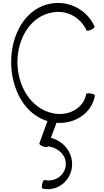

<svg xmlns="http://www.w3.org/2000/svg" viewBox="-20 -839 724 1343"><path d="M642 -653C590 -768 467 -835 342 -815C158 -787 56 -596 58 -400C60 -218 149 -41 312 8L255 165C253 170 265 179 281 185C298 191 312 192 314 186L315 184C381 194 437 237 440 301C445 379 370 438 291 420C286 418 279 431 275 448C271 465 272 479 277 480C388 506 491 414 484 299C479 213 417 146 336 125L375 20C502 30 622 -46 644 -170C645 -176 632 -182 615 -185C598 -188 583 -186 583 -181C565 -80 458 -25 353 -46C196 -78 104 -235 102 -400C100 -568 193 -729 352 -753C449 -769 544 -717 585 -627C587 -622 602 -624 617 -631C633 -638 644 -648 642 -653Z"/></svg>

Font: Nupuram ExtraLight
Style: Regular
Weight: 200
Designer: Santhosh Thottingal (santhosh.thottingal@gmail.com)
Foundry: SMC
Version: Version 1.000